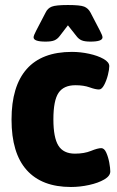

<svg xmlns="http://www.w3.org/2000/svg" viewBox="-20 -738 468 766"><path d="M263 8Q147 8 86.5 -59.5Q26 -127 26 -261Q26 -394 86.5 -462.5Q147 -531 267 -531Q301 -531 335.5 -523.5Q370 -516 393 -503Q416 -490 416 -474Q416 -461 410.5 -439Q405 -417 395.5 -399Q386 -381 375 -381Q361 -381 337.5 -389.5Q314 -398 281 -398Q234 -398 213.5 -367.5Q193 -337 193 -262Q193 -189 213 -157Q233 -125 279 -125Q316 -125 343 -136Q370 -147 384 -147Q396 -147 404 -129Q412 -111 416 -89Q420 -67 420 -54Q420 -36 396 -22Q372 -8 335.5 0Q299 8 263 8ZM162 -572Q114 -572 114 -589Q114 -596 124 -615L162 -688Q170 -705 186.5 -711.5Q203 -718 251 -718Q300 -718 316 -711.5Q332 -705 341 -688L379 -615Q389 -596 389 -589Q389 -572 341 -572Q318 -572 306 -577Q294 -582 285 -594L251 -637L218 -594Q209 -582 197 -577Q185 -572 162 -572Z"/></svg>

Font: Asap Semi Condensed ExtraBold
Style: Regular
Weight: 800
Width: 4
Designer: Pablo Cosgaya
Foundry: Omnibus-Type
Version: Version 3.001; ttfautohint (v1.8.4.7-5d5b)